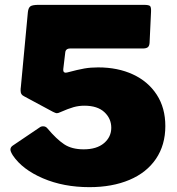

<svg xmlns="http://www.w3.org/2000/svg" viewBox="-20 -762 730 792"><path d="M573 -742Q594 -742 599 -737Q604 -732 603 -713L597 -585Q596 -572 589.5 -567Q583 -562 569 -562H270Q250 -562 249 -544L241 -477V-473Q241 -466 245.5 -463.5Q250 -461 257 -463Q302 -475 328 -479.5Q354 -484 385 -484Q466 -484 528.5 -455Q591 -426 626.5 -371.5Q662 -317 662 -242Q662 -164 623.5 -107Q585 -50 514 -20Q443 10 349 10Q242 10 157 -26.5Q72 -63 33 -121Q23 -137 23 -145Q23 -156 35 -163L143 -236Q149 -241 158 -241Q169 -241 176 -232Q213 -188 244.5 -167Q276 -146 325 -146Q379 -146 409 -171.5Q439 -197 439 -235Q439 -273 410.5 -299.5Q382 -326 328 -326Q305 -326 283.5 -320Q262 -314 228 -299Q220 -295 214 -295Q210 -295 198 -301L79 -365Q71 -369 68 -374.5Q65 -380 65 -389Q65 -398 66 -403L95 -712Q97 -730 105.5 -736Q114 -742 140 -742Z"/></svg>

Font: Libre Franklin Black
Style: Regular
Weight: 900
Designer: Pablo Impallari, Rodrigo Fuenzalida
Foundry: Impallari Type
Version: Version 1.002; ttfautohint (v1.5)